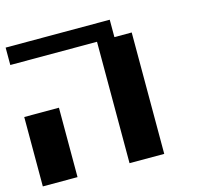

<svg xmlns="http://www.w3.org/2000/svg" viewBox="-92 -719 877 822"><g transform="rotate(-15 346.0 -307.5)"><path d="M0 0V-307.6H153.8V0ZM384.3 0V-538.1H0V-615.2H461.4V-538.1H538.1V0Z"/></g></svg>

Font: Good Old DOS
Style: Regular
Weight: 400
Designer: Vasily Draigo
Foundry: Vasily Draigo
Version: 1.0